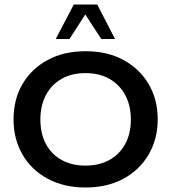

<svg xmlns="http://www.w3.org/2000/svg" viewBox="-20 -821 759 851"><path d="M359 10Q263 10 191 -29Q119 -68 79.5 -136.5Q40 -205 40 -292Q40 -380 79.5 -448Q119 -516 191 -555Q263 -594 359 -594Q456 -594 527.5 -555Q599 -516 639 -448Q679 -380 679 -292Q679 -205 639 -136.5Q599 -68 527.5 -29Q456 10 359 10ZM359 -87Q420 -87 465 -112Q510 -137 535 -183Q560 -229 560 -291Q560 -353 535 -399.5Q510 -446 465 -471.5Q420 -497 359 -497Q298 -497 253 -471.5Q208 -446 183.5 -399.5Q159 -353 159 -291Q159 -229 183.5 -183Q208 -137 253 -112Q298 -87 359 -87ZM227 -648 307 -801H411L490 -648H429L358 -757L288 -648Z"/></svg>

Font: Rokkitt SemiBold
Style: Regular
Weight: 600
Designer: Vernon Adams
Foundry: Vernon Adams
Version: Version 3.103